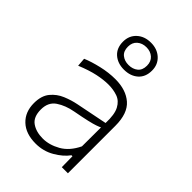

<svg xmlns="http://www.w3.org/2000/svg" viewBox="-226 -860 968 968"><g transform="rotate(45 258.5 -376.0)"><path d="M212.5 9.5Q142 9.5 102 -28.2Q62 -66 62 -129Q62 -181.5 87 -212Q112 -242.5 148.8 -257.8Q185.5 -273 221 -280L388.5 -313.5Q391 -376.5 374 -408.2Q357 -440 327.2 -450.5Q297.5 -461 262 -461Q227.5 -461 185 -452Q142.5 -443 86.5 -420L83 -466Q119.5 -481.5 169.8 -493.2Q220 -505 267.5 -505Q343.5 -505 388.5 -465.8Q433.5 -426.5 433.5 -338.5V0H390L389 -77H382Q357.5 -43 312.2 -16.8Q267 9.5 212.5 9.5ZM220 -34Q266 -34 312.5 -60.2Q359 -86.5 387.5 -146L388 -281.5Q379 -277 364 -271.8Q349 -266.5 319 -259.5Q289 -252.5 235.5 -242.5Q183.5 -233 146.5 -208.2Q109.5 -183.5 109.5 -131Q109.5 -78 140.8 -56Q172 -34 220 -34ZM263.5 -569Q218.5 -569 189.5 -594.5Q160.5 -620 160.5 -666Q160.5 -708.5 189.5 -735.2Q218.5 -762 264.5 -762Q309.5 -762 338.5 -735.2Q367.5 -708.5 367.5 -666Q367.5 -620 338.5 -594.5Q309.5 -569 263.5 -569ZM263.5 -602Q293 -602 312.5 -617.8Q332 -633.5 332 -665.5Q332 -695.5 312.8 -712.5Q293.5 -729.5 264.5 -729.5Q235 -729.5 215.5 -712.5Q196 -695.5 196 -665.5Q196 -633.5 215.2 -617.8Q234.5 -602 263.5 -602Z"/></g></svg>

Font: Commissioner ExtraLight
Style: Regular
Weight: 200
Designer: Kostas Bartsokas
Foundry: Kostas Bartsokas
Version: Version 1.000; ttfautohint (v1.8.3)